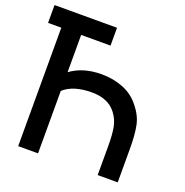

<svg xmlns="http://www.w3.org/2000/svg" viewBox="-133 -872 959 993"><g transform="rotate(20 346.5 -375.0)"><path d="M563.5 -406.2Q600.1 -361.3 610.4 -312Q620.6 -262.7 620.6 -183.1V0H510.3V-161.6Q510.3 -223.6 502.7 -263.2Q495.1 -302.7 469.7 -335.4Q426.3 -391.6 337.4 -391.6Q234.9 -391.6 182.1 -343.8V0H72.8V-651.9H0V-750H343.8V-651.9H182.1V-446.8Q250.5 -497.1 352.1 -497.1Q417.5 -497.1 472.7 -474.9Q527.8 -452.6 563.5 -406.2Z"/></g></svg>

Font: Manrope3 Semibold
Style: Regular
Weight: 600
Width: 4
Designer: Mikhail Sharanda
Foundry: Mikhail Sharanda
Version: Version 3.000;PS 003.000;hotconv 1.0.88;makeotf.lib2.5.64775